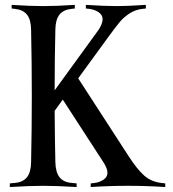

<svg xmlns="http://www.w3.org/2000/svg" viewBox="-20 -752 694 772"><path d="M494.1 -4.9Q419.4 -4.9 344.7 0V-14.6L358.4 -16.1Q380.4 -18.6 396.2 -29.5Q412.1 -40.5 412.1 -57.1Q412.1 -74.7 395.5 -100.1L232.4 -351.6L199.7 -306.2Q200.7 -177.7 202.6 -100.1Q203.6 -59.6 219.2 -39.6Q234.9 -19.5 267.1 -16.6L288.1 -14.6V0Q206.5 -4.9 153.8 -4.9Q101.1 -4.9 19.5 0V-14.6L40.5 -16.6Q72.8 -19.5 88.6 -39.6Q104.5 -59.6 105 -100.1Q107.9 -227.1 107.9 -366.2Q107.9 -505.4 105 -632.3Q104.5 -672.9 88.6 -692.9Q72.8 -712.9 40.5 -716.3L26.9 -717.8V-732.4Q101.6 -727.5 153.8 -727.5Q206.1 -727.5 280.8 -732.4V-717.8L267.1 -716.3Q234.9 -712.9 219 -692.9Q203.1 -672.9 202.6 -632.3Q199.7 -514.2 199.7 -388.7L376.5 -632.3Q392.6 -657.2 392.6 -674.8Q392.6 -691.4 377 -702.4Q361.3 -713.4 338.9 -716.3L325.2 -717.8V-732.4Q399.9 -727.5 451.2 -727.5Q491.7 -727.5 566.4 -732.4V-717.8L552.7 -716.3Q524.9 -713.4 501.7 -698.5Q478.5 -683.6 462.4 -664.6Q446.3 -645.5 417.5 -606L294.4 -437L495.6 -126.5Q531.7 -70.3 560.5 -45.4Q589.4 -20.5 630.9 -16.1L644.5 -14.6V0Q569.8 -4.9 494.1 -4.9Z"/></svg>

Font: Flanker
Style: Regular
Weight: 400
Designer: Flanker
Foundry: Flanker
Version: Version 2.027